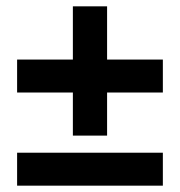

<svg xmlns="http://www.w3.org/2000/svg" viewBox="-20 -586 568 606"><path d="M210 -158V-294H34V-398H210V-566H318V-398H494V-294H318V-158ZM34 0V-104H494V0Z"/></svg>

Font: Font
Style: ¶
Weight: 700
Designer: Paul D. Hunt
Foundry: Adobe Systems Incorporated
Version: Version 3.000